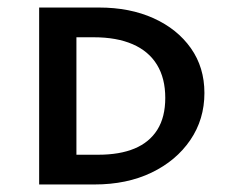

<svg xmlns="http://www.w3.org/2000/svg" viewBox="-20 -490 611 510"><path d="M231 0H84V-470H243Q325 -470 388 -441.5Q451 -413 487 -362Q523 -311 523 -243Q523 -173 485.5 -118Q448 -63 382.5 -31.5Q317 0 231 0ZM419 -230Q419 -282 397 -318Q375 -354 332.5 -372.5Q290 -391 229 -391H183V-79H241Q298 -79 337.5 -95.5Q377 -112 398 -145.5Q419 -179 419 -230Z"/></svg>

Font: Ysabeau SC SemiBold
Style: Regular
Weight: 600
Designer: Christian Thalmann (Catharsis Fonts)
Version: Version 2.001;gftools[0.9.30]; featfreeze: smcp